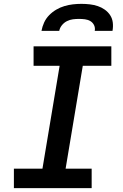

<svg xmlns="http://www.w3.org/2000/svg" viewBox="-20 -975 640 995"><path d="M52 0V-101H200L289 -634H154V-735H557V-634H409L320 -101H455V0ZM195 -815Q199 -837 208.5 -858Q218 -879 234.5 -896Q251 -913 271.5 -925Q292 -937 314 -943.5Q336 -950 358 -952.5Q380 -955 402 -955Q424 -955 445.5 -952.5Q467 -950 486.5 -943.5Q506 -937 523 -925Q540 -913 551 -896Q562 -879 564.5 -858Q567 -837 563 -815H471Q474 -831 467.5 -844.5Q461 -858 448.5 -865.5Q436 -873 420.5 -875Q405 -877 389 -877Q374 -877 358 -875Q342 -873 327 -865.5Q312 -858 301 -844.5Q290 -831 287 -815Z"/></svg>

Font: Iosevka SS04 Extended Oblique
Style: Bold
Weight: 700
Width: 7
Italic angle: -9°
Monospace: yes
Designer: Belleve Invis
Foundry: Belleve Invis
Version: Version 19.0.0; ttfautohint (v1.8.4)